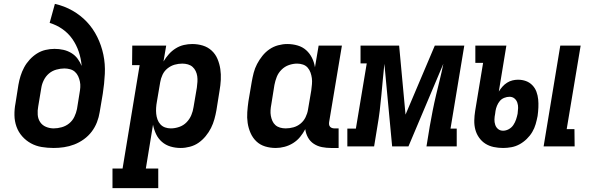

<svg xmlns="http://www.w3.org/2000/svg" viewBox="-20 -755 3040 990"><path d="M257 8Q225 8 195 3Q165 -2 139.5 -16Q114 -30 94.5 -52Q75 -74 65 -102Q55 -130 54.5 -161Q54 -192 60 -223L75 -318Q79 -341 86 -363.5Q93 -386 104.5 -407.5Q116 -429 133 -447.5Q150 -466 170.5 -479Q191 -492 214.5 -497.5Q238 -503 261 -503Q285 -503 307 -498Q329 -493 348 -481.5Q367 -470 380 -452.5Q393 -435 401 -415Q398 -453 386 -488.5Q374 -524 353 -554Q332 -584 302 -605Q272 -626 236 -637L263 -735Q312 -724 354 -700Q396 -676 428 -642Q460 -608 481.5 -564.5Q503 -521 513 -473Q523 -425 520.5 -374Q518 -323 510 -272L494 -177Q490 -151 480 -125Q470 -99 453 -76.5Q436 -54 412.5 -37Q389 -20 363 -10Q337 0 310 4Q283 8 257 8ZM257 -93Q277 -93 298.5 -99Q320 -105 337 -119Q354 -133 363.5 -153Q373 -173 377 -193L390 -274Q393 -290 394 -305Q395 -320 392 -334.5Q389 -349 383 -362Q377 -375 366.5 -384.5Q356 -394 341.5 -398Q327 -402 312 -402Q292 -402 270.5 -396Q249 -390 232.5 -376Q216 -362 206 -342Q196 -322 193 -302L177 -206Q173 -185 174.5 -163.5Q176 -142 187 -125.5Q198 -109 217 -101Q236 -93 257 -93Z M796 215H560V114H612L700 -419H661L662 -520H837L823 -438Q835 -458 850.5 -475.5Q866 -493 886 -505.5Q906 -518 928 -523Q950 -528 971 -528Q1000 -528 1026 -520Q1052 -512 1071.5 -494Q1091 -476 1101.5 -451Q1112 -426 1116 -399Q1120 -372 1118.5 -343.5Q1117 -315 1112 -287L1096 -187Q1092 -164 1085.5 -140.5Q1079 -117 1068 -95Q1057 -73 1040.5 -53Q1024 -33 1004 -19Q984 -5 959.5 1.5Q935 8 912 8Q884 8 859 0.5Q834 -7 815 -23.5Q796 -40 785 -63Q774 -86 769 -112L732 114H796ZM861 -93Q882 -93 904 -100.5Q926 -108 942 -124.5Q958 -141 966.5 -161.5Q975 -182 978 -203L995 -303Q997 -318 998 -333Q999 -348 997 -362Q995 -376 989 -388.5Q983 -401 973 -410Q963 -419 949 -423Q935 -427 920 -427Q900 -427 880.5 -421.5Q861 -416 844 -402.5Q827 -389 818 -369.5Q809 -350 806 -331L789 -231Q786 -215 785 -199Q784 -183 785.5 -168Q787 -153 792 -139Q797 -125 807 -114Q817 -103 831 -98Q845 -93 861 -93Z M1402 8Q1373 8 1347 0Q1321 -8 1302 -26Q1283 -44 1272 -69Q1261 -94 1257 -121Q1253 -148 1255 -176.5Q1257 -205 1261 -233L1278 -333Q1282 -356 1288 -379.5Q1294 -403 1305.5 -425Q1317 -447 1333 -467Q1349 -487 1369.5 -501Q1390 -515 1414 -521.5Q1438 -528 1461 -528Q1489 -528 1514.5 -520.5Q1540 -513 1558.5 -496.5Q1577 -480 1588.5 -457Q1600 -434 1604 -408L1623 -520H1743L1677 -125Q1676 -118 1677 -112Q1678 -106 1682 -101.5Q1686 -97 1692 -95Q1698 -93 1704 -93H1726V8H1687Q1663 8 1640 3.5Q1617 -1 1598 -13.5Q1579 -26 1568 -46Q1557 -66 1554 -89Q1543 -68 1527.5 -49Q1512 -30 1491 -17Q1470 -4 1447 2Q1424 8 1402 8ZM1453 -93Q1473 -93 1493 -98.5Q1513 -104 1529.5 -117.5Q1546 -131 1555.5 -150.5Q1565 -170 1568 -189L1585 -289Q1587 -305 1588.5 -321Q1590 -337 1588 -352Q1586 -367 1581 -381Q1576 -395 1566.5 -406Q1557 -417 1542.5 -422Q1528 -427 1512 -427Q1491 -427 1469.5 -419.5Q1448 -412 1431.5 -395.5Q1415 -379 1407 -358.5Q1399 -338 1395 -317L1379 -217Q1376 -202 1375 -187Q1374 -172 1376.5 -158Q1379 -144 1384.5 -131.5Q1390 -119 1400 -110Q1410 -101 1424 -97Q1438 -93 1453 -93Z M1909 0H1771V-92H1815L1871 -428H1839V-520H2038L2071 -164L2222 -520H2374L2303 -92H2335V0H2179L2196 -104Q2203 -144 2211 -184.5Q2219 -225 2228.5 -265Q2238 -305 2248 -345.5Q2258 -386 2266 -426L2086 0H2002L1962 -426Q1958 -386 1954 -345.5Q1950 -305 1946.5 -265Q1943 -225 1938 -184.5Q1933 -144 1926 -104Z M2783 0 2869 -520H2974L2902 -89H2942L2943 0ZM2574 8Q2549 8 2525.5 3Q2502 -2 2483 -14Q2464 -26 2450.5 -45Q2437 -64 2431 -86.5Q2425 -109 2425.5 -133.5Q2426 -158 2430 -183L2471 -431H2431V-520H2591L2552 -283Q2560 -296 2570.5 -308Q2581 -320 2594.5 -328.5Q2608 -337 2622.5 -340.5Q2637 -344 2651 -344Q2673 -344 2692 -337Q2711 -330 2725 -315.5Q2739 -301 2746 -282Q2753 -263 2755 -242.5Q2757 -222 2756 -200.5Q2755 -179 2752 -157Q2748 -136 2742 -115Q2736 -94 2724.5 -74.5Q2713 -55 2696 -38.5Q2679 -22 2659 -11Q2639 0 2617 4Q2595 8 2574 8ZM2574 -81Q2589 -81 2603.5 -89Q2618 -97 2627 -110.5Q2636 -124 2641 -139Q2646 -154 2649 -169Q2651 -184 2651.5 -198Q2652 -212 2647.5 -225.5Q2643 -239 2632.5 -247.5Q2622 -256 2607 -256Q2594 -256 2580 -250.5Q2566 -245 2557 -234Q2548 -223 2542.5 -209.5Q2537 -196 2535 -183L2533 -168Q2530 -154 2529.5 -139.5Q2529 -125 2533.5 -111.5Q2538 -98 2548.5 -89.5Q2559 -81 2574 -81Z"/></svg>

Font: Iosevka HT Extended
Style: Bold Italic
Weight: 700
Width: 7
Italic angle: -9°
Monospace: yes
Designer: Belleve Invis
Foundry: Belleve Invis
Version: Version 32.3.0; ttfautohint (v1.8.4)